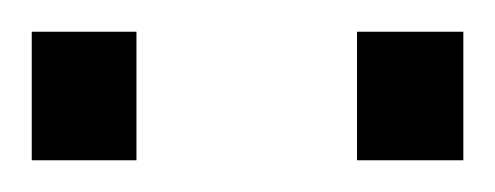

<svg xmlns="http://www.w3.org/2000/svg" viewBox="-40 -735 312 121"><path d="M185 -715H252V-634H185ZM-20 -715H46V-634H-20ZM185 -715H252V-634H185ZM-20 -715H46V-634H-20Z"/></svg>

Font: Afta serif
Style: Regular
Weight: 400
Designer: parq.ink
Foundry: Oriol Esparraguera Font
Version: Version 1.000